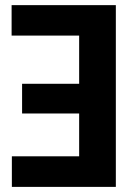

<svg xmlns="http://www.w3.org/2000/svg" viewBox="-20 -731 531 751"><path d="M25.4 -710.9H433.1V0H26.4V-119.6H289.6V-287.1H66.4V-403.3H289.6V-591.8H25.4Z"/></svg>

Font: Roboto Condensed
Style: Bold
Weight: 700
Designer: Google
Version: Version 2.134; 2016